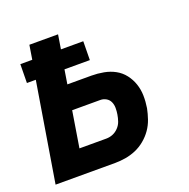

<svg xmlns="http://www.w3.org/2000/svg" viewBox="-99 -615 699 711"><g transform="rotate(-20 250.0 -260.0)"><path d="M3 0 67 -390H32L33 -464H80L89 -520H202L193 -464H281L280 -390H180L171 -334H266Q290 -334 314 -329.5Q338 -325 358 -314Q378 -303 392 -285Q406 -267 413.5 -245Q421 -223 421.5 -199Q422 -175 418 -150Q414 -130 407 -109.5Q400 -89 387.5 -71Q375 -53 357.5 -38.5Q340 -24 320 -15.5Q300 -7 279 -3.5Q258 0 238 0ZM238 -96Q251 -96 263.5 -101Q276 -106 286 -116.5Q296 -127 300.5 -140Q305 -153 307 -166Q309 -178 309 -191Q309 -204 304 -215Q299 -226 288.5 -232Q278 -238 266 -238H155L132 -96Z"/></g></svg>

Font: Iosevka Oblique
Style: Bold
Weight: 700
Italic angle: -9°
Monospace: yes
Designer: Belleve Invis
Foundry: Belleve Invis
Version: Version 32.5.0; ttfautohint (v1.8.4)